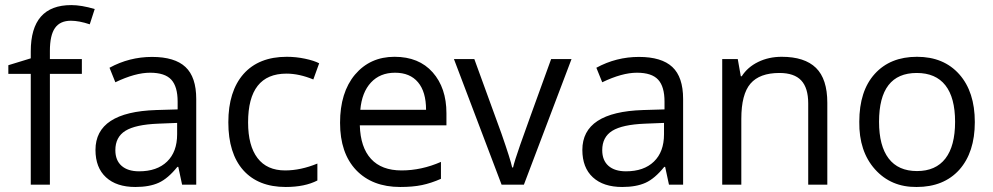

<svg xmlns="http://www.w3.org/2000/svg" viewBox="-20 -733 3941 762"><path d="M304.9 -498.5V-439.8H178V0H102.1V-439.8H13.1V-474.2L102.1 -501.5V-529.3Q102.1 -712.8 262.9 -712.8Q302.8 -712.8 355.9 -697.2L336.2 -636.5Q293.7 -650.7 261.4 -650.7Q218.4 -650.7 198.2 -621.8Q178 -593 178 -530.8V-498.5Z M437.8 -137Q437.8 -96.6 462.6 -74.8Q487.4 -53.1 531.9 -53.1Q603.1 -53.1 643.1 -91.8Q683 -130.4 683 -200.2V-245.2L607.7 -242.2Q517.7 -238.6 477.8 -213.9Q437.8 -189.1 437.8 -137ZM758.8 0H702.7L687.6 -70.8H684Q646.6 -24.3 609.7 -7.6Q572.8 9.1 517.2 9.1Q442.4 9.1 400.7 -29.3Q358.9 -67.7 358.9 -138Q358.9 -288.7 600.1 -296.3L685 -298.8V-329.6Q685 -389.3 659.8 -416.8Q634.5 -444.4 575.6 -444.4Q516.7 -444.4 437.8 -406.5L414.6 -464.1Q493.4 -507.1 583.4 -507.1Q673.4 -507.1 716.1 -467.1Q758.8 -427.2 758.8 -340.2Z M1113.8 9.1Q1005.1 9.1 945.4 -57.6Q886.2 -124.4 886.2 -247.5Q886.2 -370.6 946.4 -439.3Q1007.1 -507.6 1118.3 -507.6Q1154.7 -507.6 1190.6 -500Q1226.5 -492.4 1246.7 -481.8L1223.5 -417.6Q1167.3 -440.8 1116.8 -440.8Q964.6 -440.8 964.6 -247.2Q964.6 -154.7 1002 -105.7Q1039.4 -56.6 1111.7 -56.6Q1173.4 -56.6 1239.6 -83.9V-16.7Q1189.6 9.1 1113.8 9.1Z M1568.3 9.1Q1457.5 9.1 1393.3 -58.1Q1329.6 -125.4 1329.6 -245.7Q1329.6 -366 1388.8 -436.8Q1448.9 -507.6 1545.8 -507.6Q1642.6 -507.6 1697.2 -445.9Q1751.8 -384.2 1751.8 -283.6V-235.6H1408Q1410.5 -148.1 1452.5 -102.4Q1494.4 -56.6 1573.6 -56.6Q1652.7 -56.6 1730 -90.5V-23.3Q1691.1 -6.1 1654.7 1.5Q1618.3 9.1 1568.3 9.1ZM1670.9 -297.3Q1670.9 -368.6 1639 -406.5Q1607.2 -444.4 1547.8 -444.4Q1488.4 -444.4 1452.2 -405.5Q1416.1 -366.5 1410 -297.3Z M2059.2 0H1970.7L1781.6 -498.5H1862.5L1970.2 -202.7Q2006.6 -98.1 2012.6 -68.3H2016.2Q2021.7 -93 2044.7 -158.7Q2067.7 -224.5 2167.3 -498.5H2248.2Z M2370.1 -137Q2370.1 -96.6 2394.8 -74.8Q2419.6 -53.1 2464.1 -53.1Q2535.4 -53.1 2575.3 -91.8Q2615.3 -130.4 2615.3 -200.2V-245.2L2539.9 -242.2Q2449.9 -238.6 2410 -213.9Q2370.1 -189.1 2370.1 -137ZM2691.1 0H2635L2619.8 -70.8H2616.3Q2578.9 -24.3 2542 -7.6Q2505.1 9.1 2449.4 9.1Q2374.6 9.1 2332.9 -29.3Q2291.2 -67.7 2291.2 -138Q2291.2 -288.7 2532.4 -296.3L2617.3 -298.8V-329.6Q2617.3 -389.3 2592 -416.8Q2566.7 -444.4 2507.8 -444.4Q2448.9 -444.4 2370.1 -406.5L2346.8 -464.1Q2425.7 -507.1 2515.7 -507.1Q2605.7 -507.1 2648.4 -467.1Q2691.1 -427.2 2691.1 -340.2Z M3263.4 0H3187.6V-322.5Q3187.6 -384.2 3159.8 -413.8Q3132 -443.4 3073.3 -443.4Q2994.9 -443.4 2958.5 -401.2Q2922.1 -358.9 2922.1 -261.4V0H2846.3V-498.5H2908L2920.1 -430.2H2923.7Q2946.9 -466.6 2988.9 -487.1Q3030.8 -507.6 3082.4 -507.6Q3173.4 -507.6 3218.4 -463.6Q3263.4 -419.6 3263.4 -325.1Z M3787.2 -59.2Q3725.5 9.1 3617.8 9.1Q3516.2 10.1 3452.5 -61.2Q3388.8 -132.5 3390.3 -249.7Q3390.3 -372.1 3451.7 -439.8Q3513.1 -507.6 3619.3 -507.6Q3725.5 -507.6 3787.2 -438.1Q3848.8 -368.6 3848.8 -248.5Q3848.8 -128.4 3787.2 -59.2ZM3618.3 -443.4Q3468.7 -443.4 3468.7 -249.7Q3468.7 -154.2 3506.8 -104.1Q3545 -54.1 3619.3 -54.1Q3693.6 -54.1 3732.1 -103.9Q3770.5 -153.7 3770.5 -249.5Q3770.5 -345.3 3732.1 -394.3Q3693.6 -443.4 3618.3 -443.4Z"/></svg>

Font: Khula
Style: Regular
Weight: 400
Designer: Erin McLaughlin, Steve Matteson
Version: Version 1.000;PS 1.0;hotconv 1.0.72;makeotf.lib2.5.5900; ttf